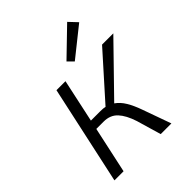

<svg xmlns="http://www.w3.org/2000/svg" viewBox="-247 -1060 1206 1206"><g transform="rotate(-45 355.5 -457.0)"><path d="M501 -190 569 0H474L426 -164Q403 -235 368.5 -272Q334 -309 276 -309H211L144 0H63L206 -658H286L224 -370H309Q334 -370 350 -366L611 -658H711L404 -343Q436 -321 459 -282.5Q482 -244 501 -190ZM378 -741 557 -914 609 -859 415 -704Z"/></g></svg>

Font: Ysabeau Medium
Style: Italic
Weight: 500
Italic angle: -12°
Designer: Christian Thalmann (Catharsis Fonts)
Version: Version 0.003